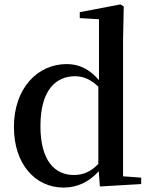

<svg xmlns="http://www.w3.org/2000/svg" viewBox="-20 -833 686 869"><path d="M432 11 619 0V-29L537 -35V-649L540 -804L525 -813L341 -778V-751L428 -746V-470C385 -521 337 -543 282 -543C150 -543 43 -434 43 -258C43 -91 139 16 268 16C330 16 384 -10 427 -58ZM425 -91C390 -55 356 -41 314 -41C228 -41 163 -106 163 -262C163 -427 234 -488 320 -488C357 -488 390 -474 425 -441Z"/></svg>

Font: Noto Serif CJK JP SemiBold
Style: Regular
Weight: 600
Designer: Ryoko NISHIZUKA 西塚涼子 (kana & ideographs); Frank Grießhammer (Latin, Greek & Cyrillic); Wenlong ZHANG 张文龙 (bopomofo); San
Foundry: Adobe
Version: Version 2.001;hotconv 1.1.0;makeotfexe 2.6.0